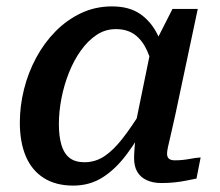

<svg xmlns="http://www.w3.org/2000/svg" viewBox="-20 -568 689 600"><path d="M501 -364 462 -334Q454 -378 439.5 -410Q425 -442 401.5 -459.5Q378 -477 342 -477Q309 -477 282 -459Q255 -441 233 -410.5Q211 -380 195.5 -341Q180 -302 172 -260.5Q164 -219 164 -180Q164 -142 172 -115Q180 -88 197.5 -74.5Q215 -61 244 -61Q278 -61 306.5 -80Q335 -99 364 -136.5Q393 -174 427 -229L446 -198Q412 -134 376.5 -86.5Q341 -39 300.5 -13.5Q260 12 209 12Q154 12 116.5 -12Q79 -36 60.5 -80Q42 -124 42 -185Q42 -237 55 -289Q68 -341 93 -387.5Q118 -434 153.5 -470Q189 -506 233.5 -527Q278 -548 330 -548Q384 -548 418.5 -524Q453 -500 473 -458.5Q493 -417 501 -364ZM598 -540 528 -210Q520 -173 514 -148Q508 -123 505 -109Q502 -95 502 -88Q502 -77 508 -72Q514 -67 526 -67Q549 -67 570.5 -71Q592 -75 607 -76L594 -10Q579 -7 561.5 -3.5Q544 0 525 2Q506 4 484 4Q458 4 438.5 -5Q419 -14 409 -31Q399 -48 399 -74Q399 -84 400.5 -105.5Q402 -127 405 -157L397 -148L451 -412L458 -420L519 -540Z"/></svg>

Font: Roboto Serif Medium
Style: Italic
Weight: 500
Italic angle: -10°
Designer: Greg Gazdowicz
Foundry: Commercial Type
Version: Version 1.008